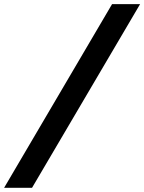

<svg xmlns="http://www.w3.org/2000/svg" viewBox="-26 -806 691 919"><path d="M-6.3 92.8 510.3 -786.1H644.5L127.4 92.8Z"/></svg>

Font: CaskaydiaCove NF
Style: Bold Italic
Weight: 700
Italic angle: -10°
Designer: Aaron Bell
Foundry: Saja Typeworks
Version: Version 2111.001; VTT 6.35;Nerd Fonts 3.2.1